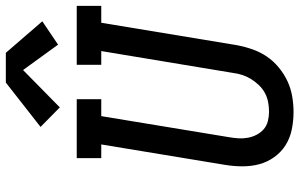

<svg xmlns="http://www.w3.org/2000/svg" viewBox="-204 -814 1026 658"><g transform="rotate(-90 309.0 -485.0)"><path d="M254 8Q224 8 194.5 2Q165 -4 141 -19Q117 -34 100 -57.5Q83 -81 75.5 -108.5Q68 -136 68 -166.5Q68 -197 73 -227L143 -651H96V-735H298V-651H240L168 -214Q165 -197 164 -180.5Q163 -164 166 -148Q169 -132 176.5 -118Q184 -104 195.5 -94Q207 -84 223 -80Q239 -76 255 -76Q271 -76 287.5 -79Q304 -82 319 -90Q334 -98 346 -110.5Q358 -123 367 -137.5Q376 -152 381 -167.5Q386 -183 388 -199L463 -651H416V-735H618V-651H560L483 -185Q478 -159 469 -133Q460 -107 444.5 -84Q429 -61 406.5 -42.5Q384 -24 359 -12.5Q334 -1 307 3.5Q280 8 254 8ZM270 -793 203 -859 355 -978H457L565 -853L485 -799L398 -919Z"/></g></svg>

Font: Iosevka Etoile Medium Oblique
Style: Regular
Weight: 500
Italic angle: -9°
Designer: Belleve Invis
Foundry: Belleve Invis
Version: Version 15.5.2; ttfautohint (v1.8.4)